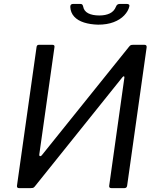

<svg xmlns="http://www.w3.org/2000/svg" viewBox="-20 -974 817 994"><path d="M251.6 -742Q264.2 -742 261.9 -729.7L183.4 -174.2Q182.1 -168 186.7 -165.9Q191.4 -163.8 197.6 -171.7L647.9 -732Q653.3 -738.9 657.4 -740.4Q661.5 -742 669.4 -742H728.1Q740.7 -742 739.1 -728.4L638.2 -12.8Q637.2 -6.1 633.6 -3.1Q629.9 0 623.3 0H557.6Q550.4 0 547.3 -3.2Q544.3 -6.4 545.3 -12.6L623.9 -572Q624.9 -577.7 621.4 -578.7Q617.9 -579.7 612.5 -572.6L160 -8.5Q155.2 -2.1 149.6 -1.1Q144.1 0 137.5 0H79.3Q66.5 0 67.8 -12.2L169.2 -730.1Q170.5 -742 181.1 -742ZM488 -846.3Q447.2 -847.3 414.9 -857.5Q382.6 -867.7 364 -888.1Q345.4 -908.5 343.9 -937.9Q343.6 -945.4 347.1 -949.6Q350.7 -953.7 358.6 -953.7H394.7Q402.2 -954 405.6 -950.7Q408.9 -947.4 410.5 -940.2Q414.6 -916.7 436.5 -905.3Q458.5 -893.9 494.7 -893.9Q526.4 -893.9 548.7 -904.7Q571 -915.6 580.3 -939.3Q583.1 -946.8 588 -950.3Q592.9 -953.7 600.4 -953.7H636.2Q643.7 -953.7 647.6 -950.4Q651.4 -947.2 649.4 -940Q643.9 -916.3 623.1 -894.3Q602.4 -872.3 568.2 -859.3Q534.1 -846.3 488 -846.3Z"/></svg>

Font: Libre Franklin Thin
Style: Italic
Weight: 100
Italic angle: -8°
Designer: Pablo Impallari, Rodrigo Fuenzalida, Nhung Nguyen
Foundry: Impallari Type
Version: Version 3.000